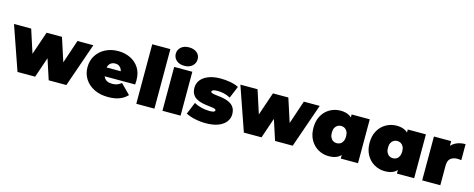

<svg xmlns="http://www.w3.org/2000/svg" viewBox="-42 -1561 5713 2312"><g transform="rotate(15 2814.5 -405.5)"><path d="M184 0 -6 -547H208L352 -103H249L400 -547H592L736 -103H636L785 -547H983L793 0H573L458 -352H524L404 0Z M1314 10Q1214 10 1139.5 -27Q1065 -64 1024 -128.5Q983 -193 983 -274Q983 -357 1023.5 -421Q1064 -485 1134.5 -521Q1205 -557 1293 -557Q1374 -557 1442.5 -525Q1511 -493 1552.5 -430Q1594 -367 1594 -274Q1594 -262 1593 -247.5Q1592 -233 1591 -221H1170V-330H1471L1386 -301Q1386 -333 1374.5 -355.5Q1363 -378 1343 -390.5Q1323 -403 1295 -403Q1267 -403 1246.5 -390.5Q1226 -378 1215 -355.5Q1204 -333 1204 -301V-267Q1204 -232 1218 -207Q1232 -182 1258 -169.5Q1284 -157 1321 -157Q1359 -157 1383.5 -167Q1408 -177 1435 -197L1553 -78Q1513 -35 1454.5 -12.5Q1396 10 1314 10Z M1665 0V-742H1891V0Z M1991 0V-547H2217V0ZM2104 -591Q2042 -591 2005 -624Q1968 -657 1968 -706Q1968 -755 2005 -788Q2042 -821 2104 -821Q2166 -821 2203 -790Q2240 -759 2240 -710Q2240 -658 2203 -624.5Q2166 -591 2104 -591Z M2531 10Q2461 10 2393 -5Q2325 -20 2283 -44L2345 -193Q2384 -170 2435.5 -157Q2487 -144 2536 -144Q2577 -144 2591.5 -151Q2606 -158 2606 -170Q2606 -182 2589 -187.5Q2572 -193 2544 -196Q2516 -199 2482.5 -203.5Q2449 -208 2415 -217Q2381 -226 2353 -244Q2325 -262 2308 -292.5Q2291 -323 2291 -370Q2291 -422 2322.5 -464Q2354 -506 2416.5 -531.5Q2479 -557 2571 -557Q2631 -557 2691 -546Q2751 -535 2794 -512L2732 -363Q2690 -386 2649.5 -394.5Q2609 -403 2574 -403Q2531 -403 2515.5 -395Q2500 -387 2500 -377Q2500 -365 2517 -359Q2534 -353 2562 -350Q2590 -347 2623.5 -342.5Q2657 -338 2690.5 -328.5Q2724 -319 2752 -301Q2780 -283 2797 -252.5Q2814 -222 2814 -175Q2814 -126 2783 -83.5Q2752 -41 2689 -15.5Q2626 10 2531 10Z M3006 0 2816 -547H3030L3174 -103H3071L3222 -547H3414L3558 -103H3458L3607 -547H3805L3615 0H3395L3280 -352H3346L3226 0Z M4064 10Q3993 10 3932.5 -24.5Q3872 -59 3836 -122.5Q3800 -186 3800 -274Q3800 -362 3836 -425.5Q3872 -489 3932.5 -523Q3993 -557 4064 -557Q4136 -557 4182 -526.5Q4228 -496 4250 -433.5Q4272 -371 4272 -274Q4272 -176 4251.5 -113Q4231 -50 4185.5 -20Q4140 10 4064 10ZM4118 -166Q4143 -166 4163 -178Q4183 -190 4195 -214.5Q4207 -239 4207 -274Q4207 -310 4195 -333.5Q4183 -357 4163 -369Q4143 -381 4118 -381Q4093 -381 4073 -369Q4053 -357 4041 -333.5Q4029 -310 4029 -274Q4029 -239 4041 -214.5Q4053 -190 4073 -178Q4093 -166 4118 -166ZM4214 0V-74L4213 -274L4203 -474V-547H4429V0Z M4764 10Q4693 10 4632.5 -24.5Q4572 -59 4536 -122.5Q4500 -186 4500 -274Q4500 -362 4536 -425.5Q4572 -489 4632.5 -523Q4693 -557 4764 -557Q4836 -557 4882 -526.5Q4928 -496 4950 -433.5Q4972 -371 4972 -274Q4972 -176 4951.5 -113Q4931 -50 4885.5 -20Q4840 10 4764 10ZM4818 -166Q4843 -166 4863 -178Q4883 -190 4895 -214.5Q4907 -239 4907 -274Q4907 -310 4895 -333.5Q4883 -357 4863 -369Q4843 -381 4818 -381Q4793 -381 4773 -369Q4753 -357 4741 -333.5Q4729 -310 4729 -274Q4729 -239 4741 -214.5Q4753 -190 4773 -178Q4793 -166 4818 -166ZM4914 0V-74L4913 -274L4903 -474V-547H5129V0Z M5229 0V-547H5444V-382L5409 -429Q5434 -493 5489 -525Q5544 -557 5621 -557V-357Q5606 -359 5594.5 -360Q5583 -361 5571 -361Q5520 -361 5487.5 -334.5Q5455 -308 5455 -243V0Z"/></g></svg>

Font: MOST Montserrat Black
Style: Regular
Weight: 900
Designer: Julieta Ulanovsky
Foundry: Julieta Ulanovsky
Version: Version 8.000;March 11, 2024;FontCreator 15.0.0.2926 64-bit